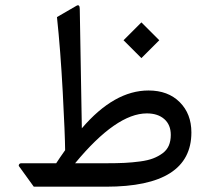

<svg xmlns="http://www.w3.org/2000/svg" viewBox="-20 -704 792 724"><path d="M513.2 -619.6 580.6 -552.2 513.2 -484.9 445.8 -552.2ZM701.7 -204.6Q701.7 0 379.9 0H107.4L52.7 -75.7Q49.3 -79.1 51.8 -83.7Q54.2 -88.4 60.5 -88.4H191.9Q204.1 -107.4 225.6 -137.7Q225.1 -196.8 216.6 -356.7Q208 -516.6 194.8 -639.6L268.1 -682.1Q280.8 -689.5 280.8 -669.9L288.6 -220.2Q410.6 -362.8 540 -362.8Q613.8 -362.8 657.7 -318.8Q701.7 -274.9 701.7 -204.6ZM624 -195.3Q624 -233.4 599.6 -254.9Q575.2 -276.4 533.7 -276.4Q418.5 -276.4 263.2 -88.4H380.9Q420.4 -88.4 449.7 -89.8Q479 -91.3 508.3 -95.2Q537.6 -99.1 557.4 -106.7Q577.1 -114.3 593 -126Q608.9 -137.7 616.5 -155Q624 -172.4 624 -195.3Z"/></svg>

Font: Sahel FD
Style: FD
Weight: 400
Foundry: Saber Rastikerdar (saber.rastikerdar@gmail.com)
Version: Version 3.3.1